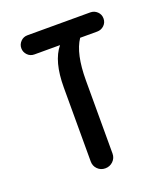

<svg xmlns="http://www.w3.org/2000/svg" viewBox="-115 -669 646 753"><g transform="rotate(-20 208.0 -292.5)"><path d="M349 -590Q366 -590 378 -578.5Q390 -567 390 -550Q390 -533 378 -521.5Q366 -510 349 -510H278Q242 -457 242 -345V-40Q242 -21 228.5 -8Q215 5 196 5Q177 5 164 -8Q151 -21 151 -40V-349Q151 -458 194 -510H87Q70 -510 58.5 -522Q47 -534 47 -550Q47 -566 58.5 -578Q70 -590 87 -590Z"/></g></svg>

Font: VarelaRound
Style: Regular
Weight: 400
Designer: Joe Prince, Avraham Cornfeld
Foundry: Joe Prince, Avraham Cornfeld
Version: Version 2.000;PS 002.000;hotconv 1.0.88;makeotf.lib2.5.64775